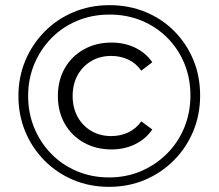

<svg xmlns="http://www.w3.org/2000/svg" viewBox="-20 -723 849 746"><path d="M403.6 3Q328.6 3 264.6 -24Q200.6 -51 152.6 -99.5Q104.6 -148 78.1 -212Q51.6 -276 51.6 -350Q51.6 -424 78.6 -488Q105.6 -552 153.6 -600.5Q201.6 -649 266.1 -676Q330.6 -703 405.6 -703Q480.6 -703 545.1 -676.5Q609.6 -650 657.1 -602Q704.6 -554 731.1 -490.5Q757.6 -427 757.6 -352Q757.6 -277 730.6 -212.5Q703.6 -148 655.1 -99.5Q606.6 -51 542.6 -24Q478.6 3 403.6 3ZM403.4 -33.6Q470.7 -33.6 528.1 -58.1Q585.4 -82.7 628.7 -125.9Q672 -169 696 -227.3Q719.9 -285.6 719.9 -352Q719.9 -419 696.4 -476.2Q672.8 -533.4 630.3 -576Q587.9 -618.7 530.6 -642.6Q473.2 -666.4 405.7 -666.4Q338.2 -666.4 280.3 -642.4Q222.3 -618.3 179.7 -574.7Q137.1 -531.2 113.2 -473.9Q89.3 -416.6 89.3 -350.1Q89.3 -283.6 113.1 -226.1Q136.9 -168.6 179.4 -125.2Q221.9 -81.7 279.5 -57.7Q337 -33.6 403.4 -33.6ZM413.3 -142.4Q353.2 -142.4 305.9 -168.8Q258.5 -195.3 231.7 -242.1Q204.9 -288.9 204.9 -350Q204.9 -411.1 231.7 -457.9Q258.5 -504.7 305.9 -531.2Q353.2 -557.6 413.3 -557.6Q464 -557.6 505.5 -537.5Q547 -517.4 571.7 -481.1L528.9 -448.5Q508.3 -477.7 478 -491.7Q447.7 -505.7 412.3 -505.7Q369.3 -505.7 335.6 -486.3Q301.8 -466.8 282.1 -431.8Q262.3 -396.8 262.3 -350Q262.3 -303.2 282.1 -268.2Q301.8 -233.2 335.6 -213.7Q369.3 -194.3 412.3 -194.3Q447.7 -194.3 478 -208.3Q508.3 -222.3 528.9 -251.5L571.7 -220Q547 -183.2 505.5 -162.8Q464 -142.4 413.3 -142.4Z"/></svg>

Font: Montserrat Alternates Thin
Style: Regular
Weight: 100
Designer: Julieta Ulanovsky
Foundry: Julieta Ulanovsky
Version: Version 9.000